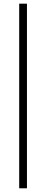

<svg xmlns="http://www.w3.org/2000/svg" viewBox="-20 -807 247 1040"><path d="M84 212.9V-787.1H126V212.9Z"/></svg>

Font: Gothic A1 ExtraLight
Style: Regular
Weight: 275
Designer: HanYang I&C Co.,Ltd.
Foundry: HanYang I&C Co.,Ltd.
Version: Version 2.50